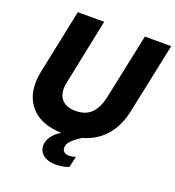

<svg xmlns="http://www.w3.org/2000/svg" viewBox="-163 -857 1088 1192"><g transform="rotate(20 381.5 -261.0)"><path d="M227 121Q227 91 246.5 62.5Q266 34 305 10Q181 6 115 -57.5Q49 -121 49 -226Q49 -260 57 -302L146 -729H320L231 -296Q226 -271 226 -254Q226 -202 256.5 -175Q287 -148 341 -148Q408 -148 445 -185.5Q482 -223 498 -296L589 -729H763L665 -262Q643 -159 585 -94Q527 -29 439 -5Q395 23 374.5 44.5Q354 66 354 90Q354 108 366 117.5Q378 127 399 127Q421 127 442 119L425 192Q388 207 336 207Q287 207 257 183.5Q227 160 227 121Z"/></g></svg>

Font: Mona Sans ExtraBold
Style: Italic
Weight: 800
Italic angle: -11.7°
Designer: Deni Anggara
Foundry: GitHub
Version: Version 2.000